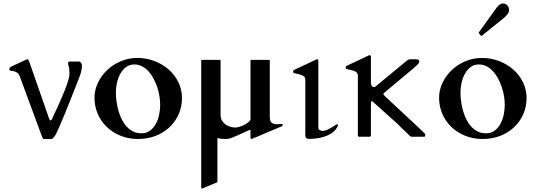

<svg xmlns="http://www.w3.org/2000/svg" viewBox="-20 -799 3134 1122"><path d="M95.7 -352.1Q89.4 -368.7 79.1 -375Q68.8 -381.3 58.8 -383.3Q48.8 -385.3 41.7 -386.2Q34.7 -387.2 34.7 -393.6Q34.7 -400.4 37.8 -403.8Q41 -407.2 46.4 -410.2L139.6 -453.6Q143.6 -453.6 147.2 -446.3Q150.9 -439 154.8 -427.7L266.6 -106.9Q267.6 -104.5 269.8 -99.9Q272 -95.2 275.9 -95.2Q277.8 -95.2 280 -97.4Q282.2 -99.6 283.7 -102.5Q285.2 -105.5 286.1 -108.2Q287.1 -110.8 287.6 -111.8Q310.1 -159.2 326.2 -195.1Q342.3 -231 353 -257.6Q363.8 -284.2 370.4 -302.7Q377 -321.3 380.4 -334.2Q383.8 -347.2 384.8 -355.5Q385.7 -363.8 385.7 -370.6Q385.7 -388.7 384.5 -397.2Q383.3 -405.8 381.8 -410.4Q380.4 -415 379.2 -418.7Q377.9 -422.4 377.9 -431.2Q377.9 -435.1 381.3 -437.3Q384.8 -439.5 388.7 -439.5H442.9Q446.8 -439.5 452.9 -432.4Q459 -425.3 459 -414.1Q459 -403.8 455.8 -387.2Q452.6 -370.6 442.9 -345.7Q411.6 -265.6 389.2 -209Q366.7 -152.3 350.8 -114.5Q335 -76.7 325.2 -54.4Q315.4 -32.2 309.6 -20.8Q303.7 -9.3 301.3 -5.6Q298.8 -2 297.9 -1Q295.4 2 290.3 7.6Q285.2 13.2 281.2 13.2H235.8Q231.9 13.2 229.2 7.6Q226.6 2 225.1 -2Z M532.2 -228Q532.2 -273.9 552.5 -315.9Q572.8 -357.9 606.9 -390.1Q641.1 -422.4 686.5 -441.4Q731.9 -460.4 782.2 -460.4Q835 -460.4 882.3 -442.4Q929.7 -424.3 965.6 -392.8Q1001.5 -361.3 1022.5 -318.6Q1043.5 -275.9 1043.5 -226.1Q1043.5 -175.3 1024.2 -131.6Q1004.9 -87.9 970.7 -55.7Q936.5 -23.4 889.4 -5.1Q842.3 13.2 786.6 13.2Q731.4 13.2 684.8 -5.6Q638.2 -24.4 604.2 -56.9Q570.3 -89.4 551.3 -133.3Q532.2 -177.2 532.2 -228ZM657.2 -258.8Q657.2 -232.4 661.1 -204.3Q665 -176.3 672.9 -149.7Q680.7 -123 692.6 -99.6Q704.6 -76.2 721.2 -58.3Q737.8 -40.5 758.8 -30.3Q779.8 -20 806.2 -20Q835 -20 855.7 -34.9Q876.5 -49.8 889.9 -73.7Q903.3 -97.7 909.7 -127.4Q916 -157.2 916 -187Q916 -210.9 911.6 -237.5Q907.2 -264.2 898.4 -290.3Q889.6 -316.4 877 -340.3Q864.3 -364.3 847.4 -382.6Q830.6 -400.9 809.8 -411.6Q789.1 -422.4 764.6 -422.4Q737.3 -422.4 717 -407.5Q696.8 -392.6 683.6 -368.9Q670.4 -345.2 663.8 -316.2Q657.2 -287.1 657.2 -258.8Z M1556.6 -112.8Q1556.6 -91.3 1567.6 -82Q1578.6 -72.8 1600.6 -72.8L1628.9 -74.7Q1630.9 -74.7 1631.3 -72Q1631.8 -69.3 1631.8 -66.4Q1631.8 -65.4 1630.6 -64Q1629.4 -62.5 1624.5 -60.1L1458 10.3Q1457 10.7 1453.1 12Q1449.2 13.2 1448.7 13.2Q1445.3 13.2 1444.6 9Q1443.8 4.9 1443.8 1V-37.1Q1443.8 -40 1441.4 -40Q1439 -40 1436 -38.6Q1409.2 -26.9 1390.9 -18.3Q1372.6 -9.8 1359.6 -4.2Q1346.7 1.5 1337.9 4.9Q1329.1 8.3 1322 10.3Q1314.9 12.2 1307.9 12.7Q1300.8 13.2 1291.5 13.2Q1280.3 13.2 1271 11.7Q1261.7 10.3 1250.5 7.8V257.8Q1250.5 262.2 1250 264.2Q1249.5 266.1 1246.1 267.6L1161.6 302.7Q1157.2 302.7 1156.5 301Q1155.8 299.3 1155.8 292.5V-439Q1155.8 -445.8 1156.5 -447.5Q1157.2 -449.2 1161.6 -449.2H1263.2Q1267.6 -449.2 1268.3 -447.5Q1269 -445.8 1269 -439V-125.5Q1269 -108.9 1276.6 -95.5Q1284.2 -82 1296.4 -72.8Q1308.6 -63.5 1324.2 -58.6Q1339.8 -53.7 1356.4 -53.7Q1362.3 -53.7 1374 -56.6Q1385.7 -59.6 1398.9 -65.4Q1412.1 -71.3 1424.6 -79.6Q1437 -87.9 1443.8 -98.6V-439Q1443.8 -445.8 1444.6 -447.5Q1445.3 -449.2 1449.7 -449.2H1550.8Q1555.2 -449.2 1555.9 -447.5Q1556.6 -445.8 1556.6 -439Z M1950.7 -55.7Q1938 -33.7 1917.2 -20.3Q1896.5 -6.8 1872.8 0.5Q1849.1 7.8 1825 10.3Q1800.8 12.7 1781.2 12.7Q1776.4 12.7 1770.3 8.3Q1764.2 3.9 1764.2 -7.3V-332.5Q1764.2 -344.2 1757.8 -350.8Q1751.5 -357.4 1741.7 -360.8Q1731.9 -364.3 1720.7 -366.5Q1709.5 -368.7 1699.2 -371.6Q1696.3 -372.6 1694.6 -374.3Q1692.9 -376 1692.9 -381.3Q1692.9 -383.8 1694.3 -386.2Q1695.8 -388.7 1700.2 -391.1L1824.7 -449.7Q1826.7 -450.7 1828.9 -451.7Q1831.1 -452.6 1832 -452.6Q1840.3 -452.6 1840.3 -440.9V-54.7Q1840.3 -43 1848.6 -38.6Q1856.9 -34.2 1866.2 -34.2Q1878.4 -34.2 1891.8 -40.3Q1905.3 -46.4 1917.2 -53.5Q1929.2 -60.5 1938 -66.7Q1946.8 -72.8 1949.7 -72.8Q1953.6 -72.8 1954.1 -70.3Q1954.6 -67.9 1954.6 -66.4Q1954.6 -64.9 1953.9 -62.3Q1953.1 -59.6 1950.7 -55.7Z M2147.5 -8.3Q2147.5 -1.5 2140.6 0H2076.2Q2073.2 -1 2072.3 -3.4Q2071.3 -5.9 2071.3 -8.8V-356.4Q2071.3 -368.2 2064.9 -374.8Q2058.6 -381.3 2048.8 -384.8Q2039.1 -388.2 2027.8 -390.4Q2016.6 -392.6 2006.3 -395.5Q2003.4 -396.5 2001.7 -398.2Q2000 -399.9 2000 -405.3Q2000 -407.7 2001.5 -410.2Q2002.9 -412.6 2007.3 -415L2131.8 -473.6Q2133.8 -474.6 2136 -475.6Q2138.2 -476.6 2139.2 -476.6Q2147.5 -476.6 2147.5 -464.8V-309.1Q2151.4 -294.9 2157.7 -292.5Q2164.1 -290 2170.4 -290L2353.5 -441.4Q2358.9 -445.8 2364.3 -449.2Q2369.6 -452.6 2377 -452.6H2413.1Q2417 -452.6 2423.6 -450.2Q2430.2 -447.8 2430.2 -441.4Q2430.2 -438 2429.2 -434.8Q2428.2 -431.6 2424.8 -427Q2421.4 -422.4 2414.3 -415.8Q2407.2 -409.2 2395 -398.9L2220.2 -252.4Q2220.2 -248.5 2223.6 -243.9Q2227.1 -239.3 2229.5 -236.8L2430.2 -49.8Q2440.9 -38.1 2448 -32Q2455.1 -25.9 2458.7 -22.2Q2462.4 -18.6 2463.9 -16.1Q2465.3 -13.7 2465.3 -8.8Q2465.3 -6.3 2464.4 -3.2Q2463.4 0 2457.5 0H2385.3Q2381.3 0 2377.4 -2.7Q2373.5 -5.4 2370.6 -8.8Q2359.4 -21.5 2343 -35.9Q2326.7 -50.3 2305.2 -73.2L2154.3 -208.5Q2154.3 -209 2153.8 -209.5H2153.3Q2150.4 -209.5 2148.9 -202.1Q2147.5 -194.8 2147.5 -185.5V-8.3Z M2545.9 -228Q2545.9 -273.9 2566.2 -315.9Q2586.4 -357.9 2620.6 -390.1Q2654.8 -422.4 2700.2 -441.4Q2745.6 -460.4 2795.9 -460.4Q2848.6 -460.4 2896 -442.4Q2943.4 -424.3 2979.2 -392.8Q3015.1 -361.3 3036.1 -318.6Q3057.1 -275.9 3057.1 -226.1Q3057.1 -175.3 3037.8 -131.6Q3018.6 -87.9 2984.4 -55.7Q2950.2 -23.4 2903.1 -5.1Q2856 13.2 2800.3 13.2Q2745.1 13.2 2698.5 -5.6Q2651.9 -24.4 2617.9 -56.9Q2584 -89.4 2564.9 -133.3Q2545.9 -177.2 2545.9 -228ZM2670.9 -258.8Q2670.9 -232.4 2674.8 -204.3Q2678.7 -176.3 2686.5 -149.7Q2694.3 -123 2706.3 -99.6Q2718.3 -76.2 2734.9 -58.3Q2751.5 -40.5 2772.5 -30.3Q2793.5 -20 2819.8 -20Q2848.6 -20 2869.4 -34.9Q2890.1 -49.8 2903.6 -73.7Q2917 -97.7 2923.3 -127.4Q2929.7 -157.2 2929.7 -187Q2929.7 -210.9 2925.3 -237.5Q2920.9 -264.2 2912.1 -290.3Q2903.3 -316.4 2890.6 -340.3Q2877.9 -364.3 2861.1 -382.6Q2844.2 -400.9 2823.5 -411.6Q2802.7 -422.4 2778.3 -422.4Q2751 -422.4 2730.7 -407.5Q2710.4 -392.6 2697.3 -368.9Q2684.1 -345.2 2677.5 -316.2Q2670.9 -287.1 2670.9 -258.8ZM2778.8 -605Q2776.9 -606.9 2776.9 -607.9Q2776.9 -608.9 2778.8 -610.8L2882.8 -754.9Q2892.1 -767.6 2901.4 -773.2Q2910.6 -778.8 2919.4 -778.8Q2934.6 -778.8 2944.6 -767.8Q2954.6 -756.8 2954.6 -742.7Q2954.6 -727.5 2946 -716.3Q2937.5 -705.1 2927.7 -696.8L2796.4 -590.8Q2793.9 -589.4 2793 -589.4Q2791 -589.4 2790.8 -589.6Q2790.5 -589.8 2789.6 -590.8Z"/></svg>

Font: Cardo
Style: Bold
Weight: 700
Designer: David J. Perry
Foundry: David J. Perry
Version: Version 1.0011